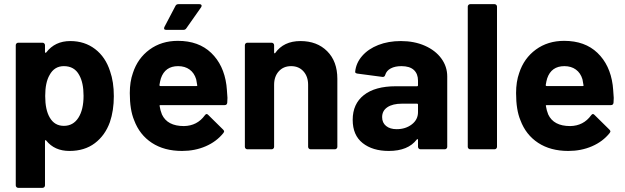

<svg xmlns="http://www.w3.org/2000/svg" viewBox="-20 -720 3014 926"><path d="M529 -256Q529 -187 510 -131Q487 -67 437.5 -29.5Q388 8 315 8Q243 8 203 -42Q201 -45 199 -44Q197 -43 197 -40V174Q197 179 193.5 182.5Q190 186 185 186H68Q63 186 59.5 182.5Q56 179 56 174V-502Q56 -507 59.5 -510.5Q63 -514 68 -514H185Q190 -514 193.5 -510.5Q197 -507 197 -502V-469Q197 -466 199 -465.5Q201 -465 203 -467Q245 -522 319 -522Q388 -522 438.5 -483.5Q489 -445 511 -376Q529 -325 529 -256ZM383 -258Q383 -321 362 -358Q339 -401 288 -401Q242 -401 219 -358Q198 -322 198 -257Q198 -190 220 -153Q243 -113 288 -113Q333 -113 358 -152Q383 -191 383 -258Z M1076 -225Q1075 -213 1063 -213H754Q748 -213 750 -208Q753 -188 761 -168Q787 -112 867 -112Q931 -113 968 -164Q972 -170 977 -170Q980 -170 984 -166L1056 -95Q1061 -90 1061 -86Q1061 -84 1057 -78Q1024 -37 972 -14.5Q920 8 858 8Q772 8 712.5 -31Q653 -70 627 -140Q606 -190 606 -271Q606 -326 621 -368Q644 -439 701.5 -481Q759 -523 838 -523Q938 -523 998.5 -465Q1059 -407 1072 -310Q1074 -295 1077 -248Q1077 -238 1076 -225ZM756 -342Q752 -329 749 -310Q749 -305 754 -305H927Q933 -305 931 -310Q926 -339 926 -338Q917 -368 894.5 -384.5Q872 -401 839 -401Q776 -401 756 -342ZM773 -590 826 -691Q830 -700 841 -700H942Q949 -700 951.5 -695.5Q954 -691 950 -685L879 -584Q874 -576 865 -576H781Q774 -576 772 -580Q770 -584 773 -590Z M1607 -340V-12Q1607 -7 1603.5 -3.5Q1600 0 1595 0H1478Q1473 0 1469.5 -3.5Q1466 -7 1466 -12V-311Q1466 -351 1443.5 -376Q1421 -401 1384 -401Q1347 -401 1324.5 -376Q1302 -351 1302 -311V-12Q1302 -7 1298.5 -3.5Q1295 0 1290 0H1173Q1168 0 1164.5 -3.5Q1161 -7 1161 -12V-502Q1161 -507 1164.5 -510.5Q1168 -514 1173 -514H1290Q1295 -514 1298.5 -510.5Q1302 -507 1302 -502V-467Q1302 -464 1304 -463Q1306 -462 1307 -464Q1348 -522 1429 -522Q1509 -522 1558 -473Q1607 -424 1607 -340Z M2137 -351V-12Q2137 -7 2133.5 -3.5Q2130 0 2125 0H2008Q2003 0 1999.5 -3.5Q1996 -7 1996 -12V-45Q1996 -48 1994 -49Q1992 -50 1990 -47Q1948 8 1855 8Q1777 8 1729 -30Q1681 -68 1681 -142Q1681 -219 1735 -261.5Q1789 -304 1889 -304H1991Q1996 -304 1996 -309V-331Q1996 -364 1976 -382.5Q1956 -401 1916 -401Q1885 -401 1864.5 -390Q1844 -379 1838 -359Q1835 -348 1825 -349L1704 -365Q1692 -367 1693 -374Q1697 -416 1726.5 -450Q1756 -484 1804.5 -503Q1853 -522 1913 -522Q1978 -522 2029 -499.5Q2080 -477 2108.5 -438Q2137 -399 2137 -351ZM1996 -179V-215Q1996 -220 1991 -220H1919Q1874 -220 1848.5 -203Q1823 -186 1823 -155Q1823 -128 1842 -112.5Q1861 -97 1893 -97Q1936 -97 1966 -120Q1996 -143 1996 -179Z M2236 -12V-688Q2236 -693 2239.5 -696.5Q2243 -700 2248 -700H2365Q2370 -700 2373.5 -696.5Q2377 -693 2377 -688V-12Q2377 -7 2373.5 -3.5Q2370 0 2365 0H2248Q2243 0 2239.5 -3.5Q2236 -7 2236 -12Z M2939 -225Q2938 -213 2926 -213H2617Q2611 -213 2613 -208Q2616 -188 2624 -168Q2650 -112 2730 -112Q2794 -113 2831 -164Q2835 -170 2840 -170Q2843 -170 2847 -166L2919 -95Q2924 -90 2924 -86Q2924 -84 2920 -78Q2887 -37 2835 -14.5Q2783 8 2721 8Q2635 8 2575.5 -31Q2516 -70 2490 -140Q2469 -190 2469 -271Q2469 -326 2484 -368Q2507 -439 2564.5 -481Q2622 -523 2701 -523Q2801 -523 2861.5 -465Q2922 -407 2935 -310Q2937 -295 2940 -248Q2940 -238 2939 -225ZM2619 -342Q2615 -329 2612 -310Q2612 -305 2617 -305H2790Q2796 -305 2794 -310Q2789 -339 2789 -338Q2780 -368 2757.5 -384.5Q2735 -401 2702 -401Q2639 -401 2619 -342Z"/></svg>

Font: UMi
Style: Bold
Weight: 700
Designer: Peter Middis
Foundry: We Are UMi
Version: Version 1.0